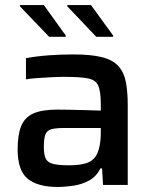

<svg xmlns="http://www.w3.org/2000/svg" viewBox="-20 -734 606 762"><path d="M209 8Q130 8 90 -24.5Q50 -57 50 -141Q50 -199 64 -233.5Q78 -268 112 -283.5Q146 -299 208 -299Q221 -299 251 -298.5Q281 -298 316.5 -297Q352 -296 380 -295V-319Q380 -371 370 -394Q360 -417 328.5 -423Q297 -429 235 -429Q213 -429 183 -427.5Q153 -426 125.5 -424Q98 -422 83 -419V-503Q125 -511 173.5 -514.5Q222 -518 271 -518Q342 -518 385 -507Q428 -496 450 -471.5Q472 -447 479.5 -408.5Q487 -370 487 -316V0H389L385 -66H379Q362 -33 333.5 -17.5Q305 -2 271.5 3Q238 8 209 8ZM256 -78Q294 -78 321 -86Q348 -94 362 -117Q380 -150 380 -208V-226H234Q201 -226 183.5 -221Q166 -216 160 -200Q154 -184 154 -151Q154 -120 161.5 -104.5Q169 -89 191 -83.5Q213 -78 256 -78ZM429 -588H362L247 -709V-714H341L429 -593ZM241 -588H175L59 -709V-714H154L241 -593Z"/></svg>

Font: Saira Medium
Style: Regular
Weight: 500
Designer: Hector Gatti with collaboration of the Omnibus-Type team
Foundry: Omnibus-Type
Version: Version 1.100; ttfautohint (v1.8.3)